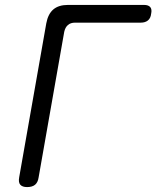

<svg xmlns="http://www.w3.org/2000/svg" viewBox="-20 -750 640 780"><path d="M90 10Q71 10 62.5 0.5Q54 -9 58 -30L168 -655Q175 -693 196.5 -711.5Q218 -730 256 -730H565Q583 -730 590.5 -721Q598 -712 594 -694Q592 -676 581 -667Q570 -658 552 -658H285Q267 -658 256 -648.5Q245 -639 241 -621L137 -30Q134 -9 122.5 0.5Q111 10 90 10Z"/></svg>

Font: Maple Mono Light
Style: Italic
Weight: 300
Italic angle: -10°
Monospace: yes
Designer: subframe7536
Version: Version 7.000